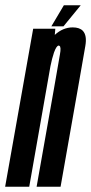

<svg xmlns="http://www.w3.org/2000/svg" viewBox="-60 -709 347 729"><path d="M-40.5 0 66 -600H150L148 -576.5Q179 -605 216 -605Q242 -605 254.5 -592Q271 -574.5 264 -534.5Q252 -464 235 -368.5L170 0H79L144.5 -370Q162 -468.5 167.5 -502Q173 -531.5 165.5 -535Q164.5 -536 163 -536Q154.5 -536 145 -509.5Q137.5 -487.5 131.5 -457.5L51 0ZM135 -609 182.5 -689H246.5L181 -609Z"/></svg>

Font: Anybody UltraCondensed Medium
Style: Italic
Weight: 500
Width: 1
Italic angle: -10°
Designer: Tyler Finck
Foundry: Etcetera Type Company
Version: Version 1.010; ttfautohint (v1.8.3) -l 8 -r 50 -G 200 -x 14 